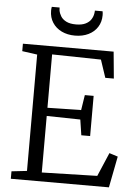

<svg xmlns="http://www.w3.org/2000/svg" viewBox="-62 -1005 744 1052"><g transform="rotate(5 310.0 -479.0)"><path d="M122.5 -50.5V-690.5L39.5 -702V-743H538.5L552.5 -596H505.5L473 -693.5L204 -698.5V-405L389 -408.5L402 -492H450.5V-271H402L389 -356.5L204 -360V-49L508.5 -57L564 -187L611 -172L577.5 0H38V-41ZM319.5 -812Q278 -812 246 -827.5Q214 -843 195.8 -871.2Q177.5 -899.5 177.5 -936.5Q177.5 -942 178 -947.5Q178.5 -953 179.5 -958H222.5Q222.5 -955.5 222.8 -951.2Q223 -947 223.5 -942Q226.5 -925.5 236.2 -909.8Q246 -894 266.2 -883.8Q286.5 -873.5 319.5 -873.5Q352.5 -873.5 372.8 -883.8Q393 -894 402.8 -909.8Q412.5 -925.5 415 -942Q416 -947 416.2 -951.2Q416.5 -955.5 416.5 -958H459Q460 -953 460.5 -947.5Q461 -942 461 -936.5Q461 -899.5 443 -871.2Q425 -843 393 -827.5Q361 -812 319.5 -812Z"/></g></svg>

Font: Merriweather 28pt Light
Style: Regular
Weight: 300
Version: Version 2.100